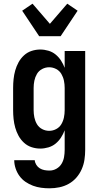

<svg xmlns="http://www.w3.org/2000/svg" viewBox="-20 -796 540 1039"><path d="M248 223Q225 223 202.5 220Q180 217 158.5 209Q137 201 118 188Q99 175 85.5 156.5Q72 138 64.5 115.5Q57 93 57 71H168Q169 84 176.5 96Q184 108 195.5 115Q207 122 220.5 124.5Q234 127 248 127Q268 127 285.5 117Q303 107 313 90.5Q323 74 326.5 54.5Q330 35 330 15V-91Q322 -70 310 -51.5Q298 -33 281 -19Q264 -5 242 1.5Q220 8 198 8Q174 8 151 0.5Q128 -7 110 -23.5Q92 -40 80.5 -61Q69 -82 62.5 -105Q56 -128 53.5 -152Q51 -176 51 -200V-320Q51 -344 53.5 -368Q56 -392 62.5 -415Q69 -438 80.5 -459Q92 -480 110 -496.5Q128 -513 151 -520.5Q174 -528 198 -528Q220 -528 242 -521.5Q264 -515 281 -501Q298 -487 310 -468.5Q322 -450 330 -429V-520H441V15Q441 42 437 68.5Q433 95 422 120Q411 145 393 165.5Q375 186 351.5 199Q328 212 301.5 217.5Q275 223 248 223ZM246 -88Q266 -88 284 -97.5Q302 -107 312 -124Q322 -141 326 -160.5Q330 -180 330 -200V-320Q330 -340 326 -359.5Q322 -379 312 -396Q302 -413 284 -422.5Q266 -432 246 -432Q226 -432 208 -422.5Q190 -413 180 -396Q170 -379 166 -359.5Q162 -340 162 -320V-200Q162 -180 166 -160.5Q170 -141 180 -124Q190 -107 208 -97.5Q226 -88 246 -88ZM192 -600 100 -738 156 -776 250 -667 344 -776 400 -738 308 -600Z"/></svg>

Font: Iosevka Fixed
Style: Bold
Weight: 700
Monospace: yes
Designer: Belleve Invis
Foundry: Belleve Invis
Version: Version 32.3.0